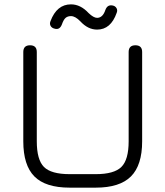

<svg xmlns="http://www.w3.org/2000/svg" viewBox="-20 -862 760 882"><path d="M426 -726Q384 -726 349 -764Q326 -788 306 -788Q291 -788 281.5 -780Q272 -772 264 -749Q254 -724 232 -730Q218 -733 212.5 -743Q207 -753 212 -765Q241 -842 306 -842Q350 -842 387 -802Q410 -780 426 -780Q452 -780 464 -816Q473 -841 496 -837Q509 -835 515 -825Q521 -815 516 -803Q489 -726 426 -726ZM300 0Q189 0 138 -51.5Q87 -103 87 -213V-623Q87 -654 118 -654Q149 -654 149 -623V-213Q149 -128 182 -95Q215 -62 300 -62H420Q504 -62 537.5 -95Q571 -128 571 -213V-623Q571 -654 602 -654Q633 -654 633 -623V-213Q633 -103 581.5 -51.5Q530 0 420 0Z"/></svg>

Font: Jura Medium
Style: Regular
Weight: 500
Designer: Daniel Johnson, Alexei Vanyashin
Foundry: Daniel Johnson
Version: Version 5.103